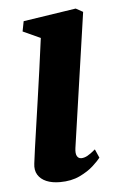

<svg xmlns="http://www.w3.org/2000/svg" viewBox="-46 -589 392 633"><g transform="rotate(-5 150.0 -272.0)"><path d="M127.5 10.5Q101 10.5 82.2 2.5Q63.5 -5.5 54.2 -20.8Q45 -36 48 -58Q50 -76.5 54.5 -107.2Q59 -138 64.8 -178.5Q70.5 -219 77.5 -266.2Q84.5 -313.5 91.5 -365Q98.5 -416.5 105.5 -468.5L47.5 -495L54 -528.5L228.5 -555L252 -542L187.5 -97Q185 -79 189.8 -70.5Q194.5 -62 204 -62Q213.5 -62 224 -67.5Q234.5 -73 251 -87L263.5 -58.5Q256 -48.5 238.2 -32.2Q220.5 -16 192.8 -2.8Q165 10.5 127.5 10.5Z"/></g></svg>

Font: Merriweather 48pt
Style: Bold Italic
Weight: 700
Italic angle: -7.8°
Version: Version 2.101